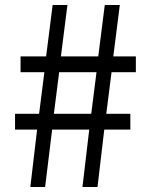

<svg xmlns="http://www.w3.org/2000/svg" viewBox="-20 -746 595 766"><path d="M101 0 128 -229H40V-292H136L157 -458H62V-521H164L190 -726H249L223 -521H372L398 -726H458L432 -521H522V-458H425L404 -292H500V-229H396L369 0H309L336 -229H188L160 0ZM195 -292H344L365 -458H216Z"/></svg>

Font: Gothic Nguyen
Style: Regular
Weight: 400
Designer: MORI Takayuki
Version: Version 1.220;July 21, 2023;FontCreator 14.0.0.2814 64-bit